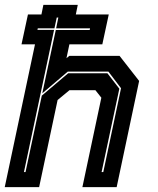

<svg xmlns="http://www.w3.org/2000/svg" viewBox="-20 -770 652 790"><path d="M-0.5 0 124 -587.5H68.5L95 -710.5H150.5L158.5 -750H300L292 -710.5H427.5L401 -587.5H265.5L253.5 -530.5L265 -540H472L552.5 -437L460 0H319L397 -368L372.5 -399H266L217 -358.5L141 0ZM78.5 -62H85L152 -376.5L260.5 -468.5H422L471 -405L398 -62H405L478 -407L426 -475.5H259L154 -386L209.5 -646.5H349L350.5 -653.5H211L220 -698H213.5L204 -653.5H135.5L134 -647H202.5Z"/></svg>

Font: Tourney Expanded ExtraBold
Style: Italic
Weight: 800
Width: 7
Italic angle: -12°
Designer: Tyler Finck
Foundry: Etcetera Type Co
Version: Version 1.010; ttfautohint (v1.8.3)